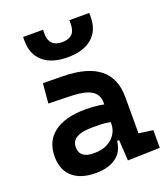

<svg xmlns="http://www.w3.org/2000/svg" viewBox="-143 -885 873 996"><g transform="rotate(-20 293.0 -387.0)"><path d="M392.6 4.9 385.7 -109.4H374.5Q368.2 -49.8 325.9 -20Q283.7 9.8 214.4 9.8Q132.3 9.8 87.2 -30Q42 -69.8 42 -143.6Q42 -228.5 102.5 -273.9Q163.1 -319.3 273.9 -319.3Q333 -319.3 376.5 -310.1V-320.3Q376.5 -365.7 340.8 -387Q305.2 -408.2 234.4 -410.2L105.5 -413.6L115.2 -522.5L224.6 -521Q360.4 -519 426.3 -465.6Q492.2 -412.1 492.2 -309.6V-108.4L570.3 -97.7V0ZM376.5 -212.9Q350.1 -217.8 326.4 -218.5Q302.7 -219.2 276.9 -219.2Q161.6 -219.2 161.6 -151.4Q161.6 -90.3 240.7 -90.3Q286.1 -90.3 316.2 -106.7Q346.2 -123 361.3 -148.2Q376.5 -173.3 376.5 -200.2ZM283.2 -604.5Q196.3 -604.5 148.4 -645.5Q100.6 -686.5 100.6 -761.7V-782.7H210.4V-761.7Q210.4 -688 283.2 -688Q356 -688 356 -761.7V-782.7H465.8V-761.7Q465.8 -686.5 418.2 -645.5Q370.6 -604.5 283.2 -604.5Z"/></g></svg>

Font: Cascadia Mono PL SemiBold
Style: Regular
Weight: 600
Monospace: yes
Designer: Aaron Bell
Foundry: Saja Typeworks
Version: Version 2404.023; ttfautohint (v1.8.4)